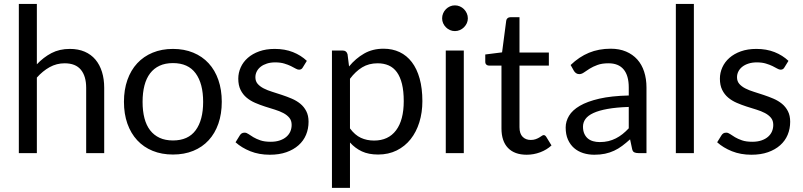

<svg xmlns="http://www.w3.org/2000/svg" viewBox="-20 -756 3964 948"><path d="M73 0V-736.5H162V-438.5Q194.5 -473 234 -493.8Q273.5 -514.5 325 -514.5Q366.5 -514.5 398.2 -500.8Q430 -487 451.2 -461.8Q472.5 -436.5 483.5 -401Q494.5 -365.5 494.5 -322.5V0H405.5V-322.5Q405.5 -380 379.2 -411.8Q353 -443.5 299 -443.5Q259.5 -443.5 225.2 -424.5Q191 -405.5 162 -373V0Z M834 -514.5Q889.5 -514.5 934.2 -496Q979 -477.5 1010.2 -443.5Q1041.5 -409.5 1058.2 -361.2Q1075 -313 1075 -253.5Q1075 -193.5 1058.2 -145.5Q1041.5 -97.5 1010.2 -63.5Q979 -29.5 934.2 -11.2Q889.5 7 834 7Q778.5 7 733.8 -11.2Q689 -29.5 657.5 -63.5Q626 -97.5 609 -145.5Q592 -193.5 592 -253.5Q592 -313 609 -361.2Q626 -409.5 657.5 -443.5Q689 -477.5 733.8 -496Q778.5 -514.5 834 -514.5ZM834 -62.5Q909 -62.5 946 -112.8Q983 -163 983 -253Q983 -343.5 946 -394Q909 -444.5 834 -444.5Q796 -444.5 768 -431.5Q740 -418.5 721.2 -394Q702.5 -369.5 693.2 -333.8Q684 -298 684 -253Q684 -208 693.2 -172.5Q702.5 -137 721.2 -112.8Q740 -88.5 768 -75.5Q796 -62.5 834 -62.5Z M1475 -423Q1469 -412 1456.5 -412Q1449 -412 1439.5 -417.5Q1430 -423 1416.2 -429.8Q1402.5 -436.5 1383.5 -442.2Q1364.5 -448 1338.5 -448Q1316 -448 1298 -442.2Q1280 -436.5 1267.2 -426.5Q1254.5 -416.5 1247.8 -403.2Q1241 -390 1241 -374.5Q1241 -355 1252.2 -342Q1263.5 -329 1282 -319.5Q1300.5 -310 1324 -302.8Q1347.5 -295.5 1372.2 -287.2Q1397 -279 1420.5 -269Q1444 -259 1462.5 -244Q1481 -229 1492.2 -207.2Q1503.5 -185.5 1503.5 -155Q1503.5 -120 1491 -90.2Q1478.5 -60.5 1454 -38.8Q1429.5 -17 1394 -4.5Q1358.5 8 1312 8Q1259 8 1216 -9.2Q1173 -26.5 1143 -53.5L1164 -87.5Q1168 -94 1173.5 -97.5Q1179 -101 1188 -101Q1197 -101 1207 -94Q1217 -87 1231.2 -78.5Q1245.5 -70 1265.8 -63Q1286 -56 1316.5 -56Q1342.5 -56 1362 -62.8Q1381.5 -69.5 1394.5 -81Q1407.5 -92.5 1413.8 -107.5Q1420 -122.5 1420 -139.5Q1420 -160.5 1408.8 -174.2Q1397.5 -188 1379 -197.8Q1360.5 -207.5 1336.8 -214.8Q1313 -222 1288.2 -230Q1263.5 -238 1239.8 -248.2Q1216 -258.5 1197.5 -274Q1179 -289.5 1167.8 -312.2Q1156.5 -335 1156.5 -367.5Q1156.5 -396.5 1168.5 -423.2Q1180.5 -450 1203.5 -470.2Q1226.5 -490.5 1260 -502.5Q1293.5 -514.5 1336.5 -514.5Q1386.5 -514.5 1426.2 -498.8Q1466 -483 1495 -455.5Z M1619 171.5V-506.5H1672Q1691 -506.5 1696 -488L1703.5 -428Q1736 -467.5 1777.8 -491.5Q1819.5 -515.5 1874 -515.5Q1917.5 -515.5 1953 -498.8Q1988.5 -482 2013.5 -449.2Q2038.5 -416.5 2052 -368Q2065.5 -319.5 2065.5 -256.5Q2065.5 -200.5 2050.5 -152.2Q2035.5 -104 2007.5 -68.8Q1979.5 -33.5 1938.8 -13.2Q1898 7 1847 7Q1800 7 1766.8 -8.5Q1733.5 -24 1708 -52.5V171.5ZM1844.5 -443.5Q1801 -443.5 1768.2 -423.5Q1735.5 -403.5 1708 -367V-122Q1732.5 -89 1761.8 -75.5Q1791 -62 1827 -62Q1897.5 -62 1935.5 -112.5Q1973.5 -163 1973.5 -256.5Q1973.5 -306 1964.8 -341.5Q1956 -377 1939.5 -399.8Q1923 -422.5 1899 -433Q1875 -443.5 1844.5 -443.5Z M2270 -506.5V0H2181V-506.5ZM2290 -665.5Q2290 -652.5 2284.8 -641.2Q2279.5 -630 2270.8 -621.2Q2262 -612.5 2250.5 -607.5Q2239 -602.5 2226 -602.5Q2213 -602.5 2201.8 -607.5Q2190.5 -612.5 2181.8 -621.2Q2173 -630 2168 -641.2Q2163 -652.5 2163 -665.5Q2163 -678.5 2168 -690.2Q2173 -702 2181.8 -710.8Q2190.5 -719.5 2201.8 -724.5Q2213 -729.5 2226 -729.5Q2239 -729.5 2250.5 -724.5Q2262 -719.5 2270.8 -710.8Q2279.5 -702 2284.8 -690.2Q2290 -678.5 2290 -665.5Z M2580.5 8Q2520.5 8 2488.2 -25.5Q2456 -59 2456 -122V-432H2395Q2387 -432 2381.5 -436.8Q2376 -441.5 2376 -451.5V-487L2459 -497.5L2479.5 -654Q2480.5 -661.5 2486 -666.2Q2491.5 -671 2500 -671H2545V-496.5H2690V-432H2545V-128Q2545 -96 2560.5 -80.5Q2576 -65 2600.5 -65Q2614.5 -65 2624.8 -68.8Q2635 -72.5 2642.5 -77Q2650 -81.5 2655.2 -85.2Q2660.5 -89 2664.5 -89Q2671.5 -89 2677 -80.5L2703 -38Q2680 -16.5 2647.5 -4.2Q2615 8 2580.5 8Z M3172 0H3132.5Q3119.5 0 3111.5 -4Q3103.5 -8 3101 -21L3091 -68Q3071 -50 3052 -35.8Q3033 -21.5 3012 -11.8Q2991 -2 2967.2 3Q2943.5 8 2914.5 8Q2885 8 2859.2 -0.2Q2833.5 -8.5 2814.5 -25Q2795.5 -41.5 2784.2 -66.8Q2773 -92 2773 -126.5Q2773 -156.5 2789.5 -184.2Q2806 -212 2842.8 -233.5Q2879.5 -255 2939 -268.8Q2998.5 -282.5 3084.5 -284.5V-324Q3084.5 -383 3059.2 -413.2Q3034 -443.5 2984.5 -443.5Q2952 -443.5 2929.8 -435.2Q2907.5 -427 2891.2 -416.8Q2875 -406.5 2863.2 -398.2Q2851.5 -390 2840 -390Q2831 -390 2824.2 -394.8Q2817.5 -399.5 2813.5 -406.5L2797.5 -435Q2839.5 -475.5 2888 -495.5Q2936.5 -515.5 2995.5 -515.5Q3038 -515.5 3071 -501.5Q3104 -487.5 3126.5 -462.5Q3149 -437.5 3160.5 -402Q3172 -366.5 3172 -324ZM2941 -54.5Q2964.5 -54.5 2984 -59.2Q3003.5 -64 3020.8 -72.8Q3038 -81.5 3053.8 -94Q3069.5 -106.5 3084.5 -122.5V-228Q3023 -226 2980 -218.2Q2937 -210.5 2910 -198Q2883 -185.5 2870.8 -168.5Q2858.5 -151.5 2858.5 -130.5Q2858.5 -110.5 2865 -96Q2871.5 -81.5 2882.5 -72.2Q2893.5 -63 2908.5 -58.8Q2923.5 -54.5 2941 -54.5Z M3406 -736.5V0H3317V-736.5Z M3853 -423Q3847 -412 3834.5 -412Q3827 -412 3817.5 -417.5Q3808 -423 3794.2 -429.8Q3780.5 -436.5 3761.5 -442.2Q3742.5 -448 3716.5 -448Q3694 -448 3676 -442.2Q3658 -436.5 3645.2 -426.5Q3632.5 -416.5 3625.8 -403.2Q3619 -390 3619 -374.5Q3619 -355 3630.2 -342Q3641.5 -329 3660 -319.5Q3678.5 -310 3702 -302.8Q3725.5 -295.5 3750.2 -287.2Q3775 -279 3798.5 -269Q3822 -259 3840.5 -244Q3859 -229 3870.2 -207.2Q3881.5 -185.5 3881.5 -155Q3881.5 -120 3869 -90.2Q3856.5 -60.5 3832 -38.8Q3807.5 -17 3772 -4.5Q3736.5 8 3690 8Q3637 8 3594 -9.2Q3551 -26.5 3521 -53.5L3542 -87.5Q3546 -94 3551.5 -97.5Q3557 -101 3566 -101Q3575 -101 3585 -94Q3595 -87 3609.2 -78.5Q3623.5 -70 3643.8 -63Q3664 -56 3694.5 -56Q3720.5 -56 3740 -62.8Q3759.5 -69.5 3772.5 -81Q3785.5 -92.5 3791.8 -107.5Q3798 -122.5 3798 -139.5Q3798 -160.5 3786.8 -174.2Q3775.5 -188 3757 -197.8Q3738.5 -207.5 3714.8 -214.8Q3691 -222 3666.2 -230Q3641.5 -238 3617.8 -248.2Q3594 -258.5 3575.5 -274Q3557 -289.5 3545.8 -312.2Q3534.5 -335 3534.5 -367.5Q3534.5 -396.5 3546.5 -423.2Q3558.5 -450 3581.5 -470.2Q3604.5 -490.5 3638 -502.5Q3671.5 -514.5 3714.5 -514.5Q3764.5 -514.5 3804.2 -498.8Q3844 -483 3873 -455.5Z"/></svg>

Font: 8514790e538f44c2 - subset of Lato
Style: Regular
Weight: 400
Version: Version 1.104; Western+Polish opensource